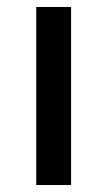

<svg xmlns="http://www.w3.org/2000/svg" viewBox="-20 -531 307 551"><path d="M84 0V-511H184V0Z"/></svg>

Font: Chivo Medium
Style: Regular
Weight: 400
Version: Version 2.002